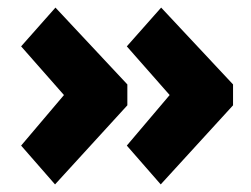

<svg xmlns="http://www.w3.org/2000/svg" viewBox="-20 -497 655 501"><path d="M399.4 -15.8 310.9 -117.1 422.7 -249 310.9 -376 400.5 -477.2 588.1 -276.7V-222.2ZM123.6 -15.8 35.1 -117.1 146.9 -249 35.1 -376 124.7 -477.2 312.3 -276.7V-222.2Z"/></svg>

Font: TitilliumWeb ExtraLight
Style: Regular
Weight: 400
Designer: Mohamed Gaber, Accademia di Belle Arti di Urbino and others
Foundry: Kief Type Foundry, Accademia di Belle Arti di Urbino and others
Version: Version 3.000; ttfautohint (v1.8.2)